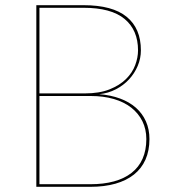

<svg xmlns="http://www.w3.org/2000/svg" viewBox="-20 -720 676 740"><path d="M120 0V-700H302Q413.5 -700 468.2 -655.2Q523 -610.5 523 -526Q523 -495 510.8 -466Q498.5 -437 477.2 -414Q456 -391 426.5 -375.8Q397 -360.5 362.5 -357Q407 -353.5 442.8 -340.2Q478.5 -327 503.8 -304.8Q529 -282.5 542.5 -252Q556 -221.5 556 -184Q556 -139.5 540.8 -105Q525.5 -70.5 496.2 -47.2Q467 -24 424.8 -12Q382.5 0 329 0ZM132 -350V-10H329Q379.5 -10 419.5 -21Q459.5 -32 487.2 -53.8Q515 -75.5 529.5 -108.2Q544 -141 544 -184Q544 -222 528.8 -252.8Q513.5 -283.5 485.8 -305.2Q458 -327 418.2 -338.5Q378.5 -350 330 -350ZM132 -360H307Q363 -360 402 -375.5Q441 -391 465.5 -415.2Q490 -439.5 501 -468.8Q512 -498 512 -526Q512 -604 460.2 -647Q408.5 -690 302 -690H132Z"/></svg>

Font: Lato Hairline
Style: Regular
Weight: 250
Designer: Lukasz Dziedzic
Foundry: Lukasz Dziedzic
Version: Version 1.104; Western+Polish opensource